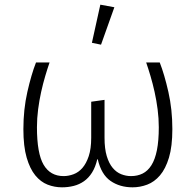

<svg xmlns="http://www.w3.org/2000/svg" viewBox="-20 -790 837 821"><path d="M717 -238Q717 -164 702.5 -116Q688 -68 664 -40Q640 -12 609.5 -0.5Q579 11 547 11Q492 11 452.5 -16.5Q413 -44 398 -109H396Q388 -75 373.5 -52Q359 -29 339 -15Q319 -1 295 5Q271 11 245 11Q213 11 183.5 -0.5Q154 -12 131 -40Q108 -68 94 -116Q80 -164 80 -238Q80 -322 97 -397Q114 -472 134 -523H192Q183 -497 173.5 -465Q164 -433 156 -397Q148 -361 143 -322.5Q138 -284 138 -246Q138 -134 166.5 -85.5Q195 -37 252 -37Q273 -37 294.5 -45Q316 -53 332.5 -72Q349 -91 359.5 -122.5Q370 -154 370 -201V-355L427 -363V-201Q427 -154 436.5 -122.5Q446 -91 462 -72Q478 -53 498.5 -45Q519 -37 540 -37Q568 -37 590 -48Q612 -59 627.5 -83.5Q643 -108 651 -148Q659 -188 659 -246Q659 -284 654 -322.5Q649 -361 641 -397Q633 -433 623.5 -465Q614 -497 605 -523H663Q683 -472 700 -397Q717 -322 717 -238ZM373 -607 409 -770 469 -759 412 -599Z"/></svg>

Font: Jldddboxgfspflltxgxzjzlszac
Style: Regular
Weight: 300
Designer: Carrois Corporate & Edenspiekermann
Foundry: Carrois Corporate GbR & Edenspiekermann AG
Version: Version 2.001